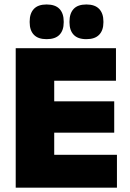

<svg xmlns="http://www.w3.org/2000/svg" viewBox="-20 -860 594 880"><path d="M228.5 0H52V-639H228.5ZM516 0H104.5V-150.5H516ZM503.5 -252H156V-395.5H503.5ZM511.5 -490H104.5V-639H511.5ZM193.5 -680.5Q154.5 -680.5 135.2 -700.8Q116 -721 116 -757.5V-761.5Q116 -798.5 135.2 -819Q154.5 -839.5 193.5 -839.5Q233.5 -839.5 252.8 -819Q272 -798.5 272 -761.5V-757.5Q272 -721 252.8 -700.8Q233.5 -680.5 193.5 -680.5ZM376 -680.5Q336.5 -680.5 317.5 -700.8Q298.5 -721 298.5 -757.5V-761.5Q298.5 -798.5 317.5 -819Q336.5 -839.5 376 -839.5Q415 -839.5 434.5 -819Q454 -798.5 454 -761.5V-757.5Q454 -721 434.5 -700.8Q415 -680.5 376 -680.5Z"/></svg>

Font: Anek Devanagari ExtraBold
Style: Regular
Weight: 800
Designer: Kailash Malviya (Devanagari) & Yesha Goshar (Latin)
Foundry: Ek Type
Version: Version 1.003